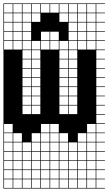

<svg xmlns="http://www.w3.org/2000/svg" viewBox="-20 -827 629 1115"><path d="M485.7 -803.6V-753.6H535.7V-803.6ZM485.7 -700H535.7V-750H485.7ZM378.6 -700H428.6V-750H378.6ZM57.1 -700H107.1V-750H57.1ZM432.1 -700H482.1V-750H432.1ZM110.7 -700H160.7V-750H110.7ZM164.3 -700H214.3V-750H164.3ZM3.6 -700H53.6V-750H3.6ZM325 -700H375V-750H325ZM378.6 -646.4H428.6V-696.4H378.6ZM110.7 -646.4H160.7V-696.4H110.7ZM432.1 -646.4H482.1V-696.4H432.1ZM57.1 -646.4H107.1V-696.4H57.1ZM485.7 -646.4H535.7V-696.4H485.7ZM3.6 -646.4H53.6V-696.4H3.6ZM271.4 -592.9H321.4V-642.9H271.4ZM217.9 -592.9H267.9V-642.9H217.9ZM3.6 -592.9H53.6V-642.9H3.6ZM378.6 -592.9H428.6V-642.9H378.6ZM485.7 -592.9H535.7V-642.9H485.7ZM57.1 -592.9H107.1V-642.9H57.1ZM432.1 -592.9H482.1V-642.9H432.1ZM110.7 -592.9H160.7V-642.9H110.7ZM271.4 -539.3H321.4V-589.3H271.4ZM3.6 -539.3H53.6V-589.3H3.6ZM325 -539.3H375V-589.3H325ZM378.6 -539.3H428.6V-589.3H378.6ZM217.9 -539.3H267.9V-589.3H217.9ZM164.3 -539.3H214.3V-589.3H164.3ZM57.1 -539.3H107.1V-589.3H57.1ZM485.7 -539.3H535.7V-589.3H485.7ZM432.1 -539.3H482.1V-589.3H432.1ZM110.7 -539.3H160.7V-589.3H110.7ZM164.3 -485.7H214.3V-535.7H164.3ZM325 -485.7H375V-535.7H325ZM110.7 -485.7H160.7V-535.7H110.7ZM378.6 -485.7H428.6V-535.7H378.6ZM110.7 -432.1H160.7V-482.1H110.7ZM378.6 -432.1H428.6V-482.1H378.6ZM164.3 -432.1H214.3V-482.1H164.3ZM325 -432.1H375V-482.1H325ZM110.7 -378.6H160.7V-428.6H110.7ZM378.6 -378.6H428.6V-428.6H378.6ZM325 -378.6H375V-428.6H325ZM164.3 -378.6H214.3V-428.6H164.3ZM110.7 -325H160.7V-375H110.7ZM378.6 -325H428.6V-375H378.6ZM325 -325H375V-375H325ZM164.3 -325H214.3V-375H164.3ZM110.7 -271.4H160.7V-321.4H110.7ZM378.6 -271.4H428.6V-321.4H378.6ZM325 -271.4H375V-321.4H325ZM164.3 -271.4H214.3V-321.4H164.3ZM110.7 -217.9H160.7V-267.9H110.7ZM325 -217.9H375V-267.9H325ZM378.6 -217.9H428.6V-267.9H378.6ZM164.3 -217.9H214.3V-267.9H164.3ZM164.3 -164.3H214.3V-214.3H164.3ZM110.7 -164.3H160.7V-214.3H110.7ZM378.6 -164.3H428.6V-214.3H378.6ZM325 -164.3H375V-214.3H325ZM485.7 -57.1H535.7V-107.1H485.7ZM271.4 -57.1H321.4V-107.1H271.4ZM3.6 -57.1H53.6V-107.1H3.6ZM217.9 -57.1H267.9V-107.1H217.9ZM107.1 -53.6H57.1V-3.6H107.1ZM217.9 -3.6H267.9V-53.6H217.9ZM485.7 -3.6H535.7V-53.6H485.7ZM432.1 -3.6H482.1V-53.6H432.1ZM164.3 -3.6H214.3V-53.6H164.3ZM325 -3.6H375V-53.6H325ZM271.4 -3.6H321.4V-53.6H271.4ZM3.6 -3.6H53.6V-53.6H3.6ZM217.9 50H267.9V0H217.9ZM3.6 50H53.6V0H3.6ZM485.7 50H535.7V0H485.7ZM432.1 50H482.1V0H432.1ZM57.1 50H107.1V0H57.1ZM325 50H375V0H325ZM271.4 50H321.4V0H271.4ZM164.3 50H214.3V0H164.3ZM378.6 50H428.6V0H378.6ZM110.7 50H160.7V0H110.7ZM164.3 103.6H214.3V53.6H164.3ZM57.1 103.6H107.1V53.6H57.1ZM110.7 103.6H160.7V53.6H110.7ZM271.4 103.6H321.4V53.6H271.4ZM3.6 103.6H53.6V53.6H3.6ZM485.7 103.6H535.7V53.6H485.7ZM432.1 103.6H482.1V53.6H432.1ZM325 103.6H375V53.6H325ZM378.6 103.6H428.6V53.6H378.6ZM217.9 103.6H267.9V53.6H217.9ZM164.3 210.7H214.3V160.7H164.3ZM378.6 210.7H428.6V160.7H378.6ZM57.1 210.7H107.1V160.7H57.1ZM110.7 210.7H160.7V160.7H110.7ZM217.9 210.7H267.9V160.7H217.9ZM432.1 210.7H482.1V160.7H432.1ZM325 210.7H375V160.7H325ZM271.4 210.7H321.4V160.7H271.4ZM485.7 210.7H535.7V160.7H485.7ZM3.6 210.7H53.6V160.7H3.6ZM57.1 264.3H107.1V214.3H57.1ZM164.3 264.3H214.3V214.3H164.3ZM3.6 264.3H53.6V214.3H3.6ZM432.1 264.3H482.1V214.3H432.1ZM378.6 264.3H428.6V214.3H378.6ZM485.7 264.3H535.7V214.3H485.7ZM325 264.3H375V214.3H325ZM271.4 264.3H321.4V214.3H271.4ZM217.9 264.3H267.9V214.3H217.9ZM110.7 264.3H160.7V214.3H110.7ZM432.1 -803.6V-753.6H482.1V-803.6ZM378.6 -803.6V-753.6H428.6V-803.6ZM325 -803.6V-753.6H375V-803.6ZM271.4 -803.6V-753.6H321.4V-803.6ZM217.9 -803.6V-753.6H267.9V-803.6ZM164.3 -803.6V-753.6H214.3V-803.6ZM110.7 -803.6V-753.6H160.7V-803.6ZM57.1 -803.6V-753.6H107.1V-803.6ZM3.6 -803.6V-753.6H53.6V-803.6ZM0 267.9V-807.1H589.3V-803.6H539.3V-753.6H589.3V-750H539.3V-700H589.3V-696.4H539.3V-646.4H589.3V-642.9H539.3V-592.9H589.3V-589.3H539.3V-539.3H589.3V-535.7H539.3V-485.7H589.3V-482.1H539.3V-432.1H589.3V-428.6H539.3V-378.6H589.3V-375H539.3V-325H589.3V-321.4H539.3V-271.4H589.3V-267.9H539.3V-217.9H589.3V-214.3H539.3V-164.3H589.3V-160.7H539.3V-110.7H589.3V-107.1H539.3V-57.1H589.3V-53.6H539.3V-3.6H589.3V0H539.3V50H589.3V53.6H539.3V103.6H589.3V107.1H539.3V157.1H589.3V160.7H539.3V210.7H589.3V214.3H539.3V264.3H589.3V267.9ZM428.6 157.1V107.1H3.6V157.1H53.6V107.1H57.1V157.1H107.1V107.1H110.7V157.1H160.7V107.1H164.3V157.1H214.3V107.1H217.9V157.1H267.9V107.1H271.4V157.1H321.4V107.1H325V157.1H375V107.1H378.6V157.1ZM535.7 157.1V107.1H432.1V157.1H482.1V107.1H485.7V157.1Z"/></svg>

Font: Jersey 10 Charted
Style: Regular
Weight: 400
Designer: Sarah Cadigan-Fried
Version: Version 1.000; ttfautohint (v1.8.4.7-5d5b)